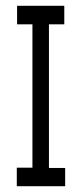

<svg xmlns="http://www.w3.org/2000/svg" viewBox="-20 -643 290 663"><path d="M38 0V-64H92V-559H39V-623H202V-559H149V-63H205V0Z"/></svg>

Font: Inconsolata UltraCondensed Medium
Style: Regular
Weight: 500
Width: 1
Monospace: yes
Designer: Raph Levien, Cyreal, Brenton Simpson
Foundry: Raph Levien, Cyreal, Google
Version: Version 3.001; ttfautohint (v1.8.2.53-6de2)